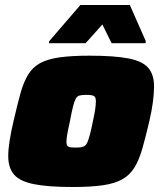

<svg xmlns="http://www.w3.org/2000/svg" viewBox="-20 -741 649 769"><path d="M271 8Q172 8 115.5 -3.5Q59 -15 36 -42Q13 -69 13 -116Q13 -142 18.5 -177.5Q24 -213 34 -255Q49 -320 61.5 -365.5Q74 -411 92 -441Q110 -471 139.5 -487.5Q169 -504 217 -511Q265 -518 338 -518Q438 -518 494.5 -507Q551 -496 574 -469Q597 -442 597 -395Q597 -368 592.5 -333Q588 -298 578 -255Q563 -191 550 -145.5Q537 -100 518.5 -70Q500 -40 470 -23Q440 -6 392 1Q344 8 271 8ZM284 -150Q298 -150 306.5 -151.5Q315 -153 321 -158Q327 -163 331.5 -174.5Q336 -186 341 -205.5Q346 -225 352 -255Q359 -286 361.5 -305Q364 -324 364 -336Q364 -348 360 -353Q356 -358 347.5 -359.5Q339 -361 326 -361Q309 -361 299 -358.5Q289 -356 283.5 -346Q278 -336 272.5 -314.5Q267 -293 260 -255Q253 -224 249.5 -204Q246 -184 246 -173Q246 -162 250 -157Q254 -152 262.5 -151Q271 -150 284 -150ZM176 -568 177 -576 302 -721H500L564 -576L563 -568H427L390 -643L323 -568Z"/></svg>

Font: Saira SemiExpanded Black
Style: Italic
Weight: 900
Width: 6
Italic angle: -12°
Designer: Hector Gatti with collaboration of the Omnibus-Type team
Foundry: Omnibus-Type
Version: Version 1.101